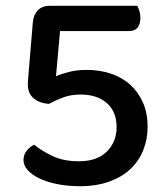

<svg xmlns="http://www.w3.org/2000/svg" viewBox="-20 -628 574 662"><path d="M453 -608Q457 -602 460.5 -591Q464 -580 464 -567Q464 -521 425 -521H187L173 -365Q190 -373 218 -380Q246 -387 279 -387Q325 -387 364 -373.5Q403 -360 430.5 -334.5Q458 -309 473.5 -273Q489 -237 489 -191Q489 -148 474 -110.5Q459 -73 430 -45.5Q401 -18 357 -2Q313 14 256 14Q212 14 176 6.5Q140 -1 114.5 -13.5Q89 -26 75 -42Q61 -58 61 -76Q61 -95 72.5 -109Q84 -123 98 -129Q122 -109 160 -90.5Q198 -72 252 -72Q315 -72 348.5 -105.5Q382 -139 382 -190Q382 -243 348.5 -272.5Q315 -302 258 -302Q225 -302 199 -292.5Q173 -283 149 -270Q116 -272 96 -289Q76 -306 76 -337Q76 -342 76.5 -350Q77 -358 78 -369L93 -549Q95 -576 110 -592Q125 -608 152 -608H453Z"/></svg>

Font: Baloo Bhai 2 Medium
Style: Regular
Weight: 500
Designer: Supriya Tembe, Noopur Datye and Ek Type
Foundry: Ek Type
Version: Version 1.640;PS 1.000;hotconv 16.6.51;makeotf.lib2.5.65220;